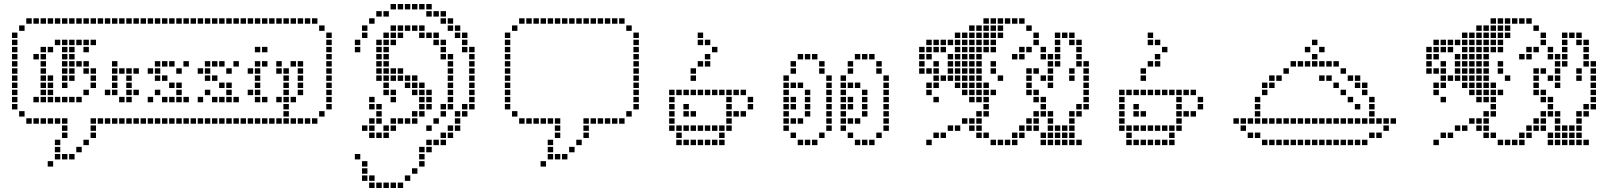

<svg xmlns="http://www.w3.org/2000/svg" viewBox="-20 -730 8076 960"><path d="M218.6 75.7V102.9H245.7V75.7ZM254.3 -31.4V-4.3H281.4V-31.4ZM254.3 4.3V31.4H281.4V4.3ZM254.3 40V67.1H281.4V40ZM290 40V67.1H317.1V40ZM325.7 40V67.1H352.9V40ZM361.4 4.3V31.4H388.6V4.3ZM397.1 -31.4V-4.3H424.3V-31.4ZM432.9 -67.1V-40H460V-67.1ZM432.9 -102.9V-75.7H460V-102.9ZM432.9 -138.6V-111.4H460V-138.6ZM290 -67.1V-40H317.1V-67.1ZM290 -102.9V-75.7H317.1V-102.9ZM290 -138.6V-111.4H317.1V-138.6ZM254.3 -138.6V-111.4H281.4V-138.6ZM218.6 -138.6V-111.4H245.7V-138.6ZM182.9 -138.6V-111.4H210V-138.6ZM147.1 -138.6V-111.4H174.3V-138.6ZM111.4 -138.6V-111.4H138.6V-138.6ZM75.7 -174.3V-147.1H102.9V-174.3ZM40 -210V-182.9H67.1V-210ZM40 -245.7V-218.6H67.1V-245.7ZM40 -281.4V-254.3H67.1V-281.4ZM40 -317.1V-290H67.1V-317.1ZM40 -388.6V-361.4H67.1V-388.6ZM40 -567.1V-540H67.1V-567.1ZM40 -352.9V-325.7H67.1V-352.9ZM75.7 -602.9V-575.7H102.9V-602.9ZM111.4 -638.6V-611.4H138.6V-638.6ZM147.1 -638.6V-611.4H174.3V-638.6ZM182.9 -638.6V-611.4H210V-638.6ZM254.3 -638.6V-611.4H281.4V-638.6ZM290 -638.6V-611.4H317.1V-638.6ZM325.7 -638.6V-611.4H352.9V-638.6ZM361.4 -638.6V-611.4H388.6V-638.6ZM397.1 -638.6V-611.4H424.3V-638.6ZM432.9 -638.6V-611.4H460V-638.6ZM218.6 -638.6V-611.4H245.7V-638.6ZM468.6 -138.6V-111.4H495.7V-138.6ZM504.3 -138.6V-111.4H531.4V-138.6ZM540 -138.6V-111.4H567.1V-138.6ZM611.4 -138.6V-111.4H638.6V-138.6ZM647.1 -138.6V-111.4H674.3V-138.6ZM682.9 -138.6V-111.4H710V-138.6ZM718.6 -138.6V-111.4H745.7V-138.6ZM1432.9 -138.6V-111.4H1460V-138.6ZM1468.6 -138.6V-111.4H1495.7V-138.6ZM575.7 -138.6V-111.4H602.9V-138.6ZM1504.3 -138.6V-111.4H1531.4V-138.6ZM1540 -138.6V-111.4H1567.1V-138.6ZM1575.7 -174.3V-147.1H1602.9V-174.3ZM1611.4 -210V-182.9H1638.6V-210ZM1611.4 -245.7V-218.6H1638.6V-245.7ZM1611.4 -317.1V-290H1638.6V-317.1ZM1611.4 -281.4V-254.3H1638.6V-281.4ZM1611.4 -352.9V-325.7H1638.6V-352.9ZM1611.4 -388.6V-361.4H1638.6V-388.6ZM1611.4 -567.1V-540H1638.6V-567.1ZM1575.7 -602.9V-575.7H1602.9V-602.9ZM1540 -638.6V-611.4H1567.1V-638.6ZM1504.3 -638.6V-611.4H1531.4V-638.6ZM1468.6 -638.6V-611.4H1495.7V-638.6ZM1432.9 -638.6V-611.4H1460V-638.6ZM1397.1 -638.6V-611.4H1424.3V-638.6ZM718.6 -638.6V-611.4H745.7V-638.6ZM682.9 -638.6V-611.4H710V-638.6ZM647.1 -638.6V-611.4H674.3V-638.6ZM611.4 -638.6V-611.4H638.6V-638.6ZM575.7 -638.6V-611.4H602.9V-638.6ZM540 -638.6V-611.4H567.1V-638.6ZM504.3 -638.6V-611.4H531.4V-638.6ZM468.6 -638.6V-611.4H495.7V-638.6ZM1611.4 -531.4V-504.3H1638.6V-531.4ZM1611.4 -495.7V-468.6H1638.6V-495.7ZM1611.4 -460V-432.9H1638.6V-460ZM1611.4 -424.3V-397.1H1638.6V-424.3ZM40 -531.4V-504.3H67.1V-531.4ZM40 -495.7V-468.6H67.1V-495.7ZM40 -460V-432.9H67.1V-460ZM40 -424.3V-397.1H67.1V-424.3ZM754.3 -638.6V-611.4H781.4V-638.6ZM790 -638.6V-611.4H817.1V-638.6ZM825.7 -638.6V-611.4H852.9V-638.6ZM861.4 -638.6V-611.4H888.6V-638.6ZM897.1 -638.6V-611.4H924.3V-638.6ZM932.9 -638.6V-611.4H960V-638.6ZM1254.3 -638.6V-611.4H1281.4V-638.6ZM1290 -638.6V-611.4H1317.1V-638.6ZM1325.7 -638.6V-611.4H1352.9V-638.6ZM1361.4 -638.6V-611.4H1388.6V-638.6ZM754.3 -138.6V-111.4H781.4V-138.6ZM790 -138.6V-111.4H817.1V-138.6ZM825.7 -138.6V-111.4H852.9V-138.6ZM932.9 -138.6V-111.4H960V-138.6ZM1254.3 -138.6V-111.4H1281.4V-138.6ZM1290 -138.6V-111.4H1317.1V-138.6ZM1325.7 -138.6V-111.4H1352.9V-138.6ZM1361.4 -138.6V-111.4H1388.6V-138.6ZM897.1 -138.6V-111.4H924.3V-138.6ZM861.4 -138.6V-111.4H888.6V-138.6ZM147.1 -245.7V-218.6H174.3V-245.7ZM182.9 -245.7V-218.6H210V-245.7ZM218.6 -245.7V-218.6H245.7V-245.7ZM254.3 -245.7V-218.6H281.4V-245.7ZM182.9 -281.4V-254.3H210V-281.4ZM182.9 -317.1V-290H210V-317.1ZM182.9 -352.9V-325.7H210V-352.9ZM182.9 -388.6V-361.4H210V-388.6ZM182.9 -424.3V-397.1H210V-424.3ZM182.9 -460V-432.9H210V-460ZM182.9 -495.7V-468.6H210V-495.7ZM147.1 -460V-432.9H174.3V-460ZM218.6 -495.7V-468.6H245.7V-495.7ZM254.3 -531.4V-504.3H281.4V-531.4ZM290 -531.4V-504.3H317.1V-531.4ZM325.7 -531.4V-504.3H352.9V-531.4ZM361.4 -531.4V-504.3H388.6V-531.4ZM397.1 -531.4V-504.3H424.3V-531.4ZM290 -495.7V-468.6H317.1V-495.7ZM325.7 -495.7V-468.6H352.9V-495.7ZM290 -460V-432.9H317.1V-460ZM290 -424.3V-397.1H317.1V-424.3ZM290 -388.6V-361.4H317.1V-388.6ZM290 -352.9V-325.7H317.1V-352.9ZM290 -317.1V-290H317.1V-317.1ZM325.7 -352.9V-325.7H352.9V-352.9ZM325.7 -388.6V-361.4H352.9V-388.6ZM325.7 -424.3V-397.1H352.9V-424.3ZM325.7 -460V-432.9H352.9V-460ZM397.1 -495.7V-468.6H424.3V-495.7ZM432.9 -531.4V-504.3H460V-531.4ZM397.1 -424.3V-397.1H424.3V-424.3ZM361.4 -424.3V-397.1H388.6V-424.3ZM397.1 -388.6V-361.4H424.3V-388.6ZM432.9 -388.6V-361.4H460V-388.6ZM432.9 -352.9V-325.7H460V-352.9ZM432.9 -317.1V-290H460V-317.1ZM397.1 -281.4V-254.3H424.3V-281.4ZM361.4 -245.7V-218.6H388.6V-245.7ZM325.7 -245.7V-218.6H352.9V-245.7ZM290 -245.7V-218.6H317.1V-245.7ZM218.6 -281.4V-254.3H245.7V-281.4ZM218.6 -317.1V-290H245.7V-317.1ZM218.6 -352.9V-325.7H245.7V-352.9ZM540 -281.4V-254.3H567.1V-281.4ZM540 -317.1V-290H567.1V-317.1ZM540 -352.9V-325.7H567.1V-352.9ZM575.7 -245.7V-218.6H602.9V-245.7ZM611.4 -245.7V-218.6H638.6V-245.7ZM611.4 -388.6V-361.4H638.6V-388.6ZM540 -388.6V-361.4H567.1V-388.6ZM611.4 -352.9V-325.7H638.6V-352.9ZM611.4 -317.1V-290H638.6V-317.1ZM611.4 -281.4V-254.3H638.6V-281.4ZM647.1 -388.6V-361.4H674.3V-388.6ZM575.7 -388.6V-361.4H602.9V-388.6ZM504.3 -281.4V-254.3H531.4V-281.4ZM540 -424.3V-397.1H567.1V-424.3ZM647.1 -281.4V-254.3H674.3V-281.4ZM861.4 -281.4V-254.3H888.6V-281.4ZM825.7 -245.7V-218.6H852.9V-245.7ZM790 -245.7V-218.6H817.1V-245.7ZM754.3 -281.4V-254.3H781.4V-281.4ZM861.4 -245.7V-218.6H888.6V-245.7ZM897.1 -245.7V-218.6H924.3V-245.7ZM754.3 -352.9V-325.7H781.4V-352.9ZM790 -424.3V-397.1H817.1V-424.3ZM825.7 -424.3V-397.1H852.9V-424.3ZM861.4 -388.6V-361.4H888.6V-388.6ZM861.4 -317.1V-290H888.6V-317.1ZM825.7 -317.1V-290H852.9V-317.1ZM897.1 -424.3V-397.1H924.3V-424.3ZM754.3 -424.3V-397.1H781.4V-424.3ZM754.3 -388.6V-361.4H781.4V-388.6ZM718.6 -245.7V-218.6H745.7V-245.7ZM718.6 -388.6V-361.4H745.7V-388.6ZM790 -352.9V-325.7H817.1V-352.9ZM1111.4 -281.4V-254.3H1138.6V-281.4ZM1075.7 -245.7V-218.6H1102.9V-245.7ZM1040 -245.7V-218.6H1067.1V-245.7ZM1004.3 -281.4V-254.3H1031.4V-281.4ZM1111.4 -245.7V-218.6H1138.6V-245.7ZM1147.1 -245.7V-218.6H1174.3V-245.7ZM1004.3 -352.9V-325.7H1031.4V-352.9ZM1040 -424.3V-397.1H1067.1V-424.3ZM1075.7 -424.3V-397.1H1102.9V-424.3ZM1111.4 -388.6V-361.4H1138.6V-388.6ZM1111.4 -317.1V-290H1138.6V-317.1ZM1075.7 -317.1V-290H1102.9V-317.1ZM1147.1 -424.3V-397.1H1174.3V-424.3ZM1004.3 -424.3V-397.1H1031.4V-424.3ZM1004.3 -388.6V-361.4H1031.4V-388.6ZM968.6 -245.7V-218.6H995.7V-245.7ZM968.6 -388.6V-361.4H995.7V-388.6ZM1040 -352.9V-325.7H1067.1V-352.9ZM1254.3 -388.6V-361.4H1281.4V-388.6ZM1254.3 -352.9V-325.7H1281.4V-352.9ZM1254.3 -317.1V-290H1281.4V-317.1ZM1254.3 -281.4V-254.3H1281.4V-281.4ZM1254.3 -245.7V-218.6H1281.4V-245.7ZM1218.6 -281.4V-254.3H1245.7V-281.4ZM1290 -245.7V-218.6H1317.1V-245.7ZM1254.3 -424.3V-397.1H1281.4V-424.3ZM1218.6 -388.6V-361.4H1245.7V-388.6ZM1254.3 -495.7V-468.6H1281.4V-495.7ZM1290 -495.7V-468.6H1317.1V-495.7ZM1290 -424.3V-397.1H1317.1V-424.3ZM1397.1 -352.9V-325.7H1424.3V-352.9ZM1397.1 -317.1V-290H1424.3V-317.1ZM1397.1 -281.4V-254.3H1424.3V-281.4ZM1397.1 -245.7V-218.6H1424.3V-245.7ZM1361.4 -245.7V-218.6H1388.6V-245.7ZM1432.9 -245.7V-218.6H1460V-245.7ZM1397.1 -210V-182.9H1424.3V-210ZM1397.1 -174.3V-147.1H1424.3V-174.3ZM1397.1 -388.6V-361.4H1424.3V-388.6ZM1361.4 -424.3V-397.1H1388.6V-424.3ZM1361.4 -388.6V-361.4H1388.6V-388.6ZM1432.9 -424.3V-397.1H1460V-424.3ZM1468.6 -424.3V-397.1H1495.7V-424.3ZM1468.6 -388.6V-361.4H1495.7V-388.6ZM1468.6 -352.9V-325.7H1495.7V-352.9ZM1468.6 -317.1V-290H1495.7V-317.1ZM1468.6 -281.4V-254.3H1495.7V-281.4ZM1218.6 -138.6V-111.4H1245.7V-138.6ZM1182.9 -138.6V-111.4H1210V-138.6ZM1147.1 -138.6V-111.4H1174.3V-138.6ZM1111.4 -138.6V-111.4H1138.6V-138.6ZM1075.7 -138.6V-111.4H1102.9V-138.6ZM1040 -138.6V-111.4H1067.1V-138.6ZM1004.3 -138.6V-111.4H1031.4V-138.6ZM968.6 -138.6V-111.4H995.7V-138.6ZM968.6 -638.6V-611.4H995.7V-638.6ZM1004.3 -638.6V-611.4H1031.4V-638.6ZM1040 -638.6V-611.4H1067.1V-638.6ZM1111.4 -638.6V-611.4H1138.6V-638.6ZM1147.1 -638.6V-611.4H1174.3V-638.6ZM1182.9 -638.6V-611.4H1210V-638.6ZM1218.6 -638.6V-611.4H1245.7V-638.6ZM1075.7 -638.6V-611.4H1102.9V-638.6ZM1397.1 -138.6V-111.4H1424.3V-138.6Z M1754.3 40V67.1H1781.4V40ZM1790 75.7V102.9H1817.1V75.7ZM1790 111.4V138.6H1817.1V111.4ZM1790 147.1V174.3H1817.1V147.1ZM1825.7 147.1V174.3H1852.9V147.1ZM1825.7 182.9V210H1852.9V182.9ZM1897.1 182.9V210H1924.3V182.9ZM1932.9 182.9V210H1960V182.9ZM1968.6 182.9V210H1995.7V182.9ZM1861.4 182.9V210H1888.6V182.9ZM2004.3 147.1V174.3H2031.4V147.1ZM2040 111.4V138.6H2067.1V111.4ZM2075.7 75.7V102.9H2102.9V75.7ZM2075.7 40V67.1H2102.9V40ZM2075.7 4.3V31.4H2102.9V4.3ZM2111.4 4.3V31.4H2138.6V4.3ZM2111.4 -31.4V-4.3H2138.6V-31.4ZM2147.1 -31.4V-4.3H2174.3V-31.4ZM2182.9 -31.4V-4.3H2210V-31.4ZM2182.9 -67.1V-40H2210V-67.1ZM2218.6 -67.1V-40H2245.7V-67.1ZM2218.6 -102.9V-75.7H2245.7V-102.9ZM2254.3 -102.9V-75.7H2281.4V-102.9ZM2254.3 -138.6V-111.4H2281.4V-138.6ZM2254.3 -174.3V-147.1H2281.4V-174.3ZM2290 -174.3V-147.1H2317.1V-174.3ZM2290 -210V-182.9H2317.1V-210ZM2325.7 -210V-182.9H2352.9V-210ZM2325.7 -245.7V-218.6H2352.9V-245.7ZM2325.7 -281.4V-254.3H2352.9V-281.4ZM2325.7 -317.1V-290H2352.9V-317.1ZM2325.7 -352.9V-325.7H2352.9V-352.9ZM2325.7 -388.6V-361.4H2352.9V-388.6ZM2325.7 -424.3V-397.1H2352.9V-424.3ZM2325.7 -460V-432.9H2352.9V-460ZM2325.7 -495.7V-468.6H2352.9V-495.7ZM2290 -495.7V-468.6H2317.1V-495.7ZM2290 -531.4V-504.3H2317.1V-531.4ZM2290 -567.1V-540H2317.1V-567.1ZM2254.3 -567.1V-540H2281.4V-567.1ZM2254.3 -602.9V-575.7H2281.4V-602.9ZM2218.6 -602.9V-575.7H2245.7V-602.9ZM2218.6 -638.6V-611.4H2245.7V-638.6ZM2182.9 -638.6V-611.4H2210V-638.6ZM2182.9 -674.3V-647.1H2210V-674.3ZM2147.1 -674.3V-647.1H2174.3V-674.3ZM2111.4 -674.3V-647.1H2138.6V-674.3ZM2111.4 -710V-682.9H2138.6V-710ZM2075.7 -710V-682.9H2102.9V-710ZM2040 -710V-682.9H2067.1V-710ZM2004.3 -710V-682.9H2031.4V-710ZM1968.6 -710V-682.9H1995.7V-710ZM1932.9 -710V-682.9H1960V-710ZM1897.1 -674.3V-647.1H1924.3V-674.3ZM1861.4 -674.3V-647.1H1888.6V-674.3ZM1825.7 -638.6V-611.4H1852.9V-638.6ZM1790 -602.9V-575.7H1817.1V-602.9ZM1790 -567.1V-540H1817.1V-567.1ZM1754.3 -531.4V-504.3H1781.4V-531.4ZM1754.3 -495.7V-468.6H1781.4V-495.7ZM1825.7 -245.7V-218.6H1852.9V-245.7ZM1825.7 -210V-182.9H1852.9V-210ZM1861.4 -210V-182.9H1888.6V-210ZM1861.4 -174.3V-147.1H1888.6V-174.3ZM1861.4 -138.6V-111.4H1888.6V-138.6ZM1825.7 -138.6V-111.4H1852.9V-138.6ZM1825.7 -102.9V-75.7H1852.9V-102.9ZM1790 -102.9V-75.7H1817.1V-102.9ZM1825.7 -67.1V-40H1852.9V-67.1ZM1861.4 -67.1V-40H1888.6V-67.1ZM1897.1 -67.1V-40H1924.3V-67.1ZM1897.1 -102.9V-75.7H1924.3V-102.9ZM1932.9 -102.9V-75.7H1960V-102.9ZM1932.9 -138.6V-111.4H1960V-138.6ZM1968.6 -138.6V-111.4H1995.7V-138.6ZM2004.3 -138.6V-111.4H2031.4V-138.6ZM2040 -138.6V-111.4H2067.1V-138.6ZM2040 -174.3V-147.1H2067.1V-174.3ZM2075.7 -174.3V-147.1H2102.9V-174.3ZM2075.7 -210V-182.9H2102.9V-210ZM2111.4 -210V-182.9H2138.6V-210ZM2111.4 -245.7V-218.6H2138.6V-245.7ZM2111.4 -281.4V-254.3H2138.6V-281.4ZM2075.7 -245.7V-218.6H2102.9V-245.7ZM2075.7 -281.4V-254.3H2102.9V-281.4ZM2075.7 -317.1V-290H2102.9V-317.1ZM2040 -352.9V-325.7H2067.1V-352.9ZM2040 -317.1V-290H2067.1V-317.1ZM2040 -281.4V-254.3H2067.1V-281.4ZM2004.3 -317.1V-290H2031.4V-317.1ZM2004.3 -352.9V-325.7H2031.4V-352.9ZM1968.6 -352.9V-325.7H1995.7V-352.9ZM1968.6 -388.6V-361.4H1995.7V-388.6ZM1932.9 -352.9V-325.7H1960V-352.9ZM1932.9 -388.6V-361.4H1960V-388.6ZM1897.1 -388.6V-361.4H1924.3V-388.6ZM1897.1 -352.9V-325.7H1924.3V-352.9ZM1897.1 -317.1V-290H1924.3V-317.1ZM1897.1 -281.4V-254.3H1924.3V-281.4ZM1932.9 -281.4V-254.3H1960V-281.4ZM1932.9 -245.7V-218.6H1960V-245.7ZM1861.4 -352.9V-325.7H1888.6V-352.9ZM1861.4 -388.6V-361.4H1888.6V-388.6ZM1861.4 -424.3V-397.1H1888.6V-424.3ZM1861.4 -460V-432.9H1888.6V-460ZM1861.4 -495.7V-468.6H1888.6V-495.7ZM1861.4 -531.4V-504.3H1888.6V-531.4ZM1897.1 -531.4V-504.3H1924.3V-531.4ZM1932.9 -531.4V-504.3H1960V-531.4ZM1897.1 -495.7V-468.6H1924.3V-495.7ZM1897.1 -460V-432.9H1924.3V-460ZM1897.1 -424.3V-397.1H1924.3V-424.3ZM1897.1 -567.1V-540H1924.3V-567.1ZM1932.9 -567.1V-540H1960V-567.1ZM1968.6 -567.1V-540H1995.7V-567.1ZM1932.9 -602.9V-575.7H1960V-602.9ZM1968.6 -602.9V-575.7H1995.7V-602.9ZM2004.3 -602.9V-575.7H2031.4V-602.9ZM2040 -602.9V-575.7H2067.1V-602.9ZM2075.7 -602.9V-575.7H2102.9V-602.9ZM2075.7 -567.1V-540H2102.9V-567.1ZM2111.4 -567.1V-540H2138.6V-567.1ZM2147.1 -567.1V-540H2174.3V-567.1ZM2147.1 -531.4V-504.3H2174.3V-531.4ZM2182.9 -531.4V-504.3H2210V-531.4ZM2182.9 -495.7V-468.6H2210V-495.7ZM2182.9 -460V-432.9H2210V-460ZM2218.6 -460V-432.9H2245.7V-460ZM2218.6 -424.3V-397.1H2245.7V-424.3ZM2218.6 -388.6V-361.4H2245.7V-388.6ZM2218.6 -352.9V-325.7H2245.7V-352.9ZM2218.6 -317.1V-290H2245.7V-317.1ZM2218.6 -281.4V-254.3H2245.7V-281.4ZM2218.6 -245.7V-218.6H2245.7V-245.7ZM2218.6 -210V-182.9H2245.7V-210ZM2182.9 -174.3V-147.1H2210V-174.3ZM2182.9 -210V-182.9H2210V-210ZM2147.1 -138.6V-111.4H2174.3V-138.6ZM2111.4 -102.9V-75.7H2138.6V-102.9Z M2682.9 75.7V102.9H2710V75.7ZM2718.6 -31.4V-4.3H2745.7V-31.4ZM2718.6 4.3V31.4H2745.7V4.3ZM2718.6 40V67.1H2745.7V40ZM2754.3 40V67.1H2781.4V40ZM2790 40V67.1H2817.1V40ZM2825.7 4.3V31.4H2852.9V4.3ZM2861.4 -31.4V-4.3H2888.6V-31.4ZM2897.1 -67.1V-40H2924.3V-67.1ZM2897.1 -102.9V-75.7H2924.3V-102.9ZM2897.1 -138.6V-111.4H2924.3V-138.6ZM2754.3 -67.1V-40H2781.4V-67.1ZM2754.3 -102.9V-75.7H2781.4V-102.9ZM2754.3 -138.6V-111.4H2781.4V-138.6ZM2718.6 -138.6V-111.4H2745.7V-138.6ZM2682.9 -138.6V-111.4H2710V-138.6ZM2647.1 -138.6V-111.4H2674.3V-138.6ZM2611.4 -138.6V-111.4H2638.6V-138.6ZM2575.7 -138.6V-111.4H2602.9V-138.6ZM2540 -174.3V-147.1H2567.1V-174.3ZM2504.3 -210V-182.9H2531.4V-210ZM2504.3 -245.7V-218.6H2531.4V-245.7ZM2504.3 -281.4V-254.3H2531.4V-281.4ZM2504.3 -317.1V-290H2531.4V-317.1ZM2504.3 -388.6V-361.4H2531.4V-388.6ZM2504.3 -567.1V-540H2531.4V-567.1ZM2504.3 -352.9V-325.7H2531.4V-352.9ZM2540 -602.9V-575.7H2567.1V-602.9ZM2575.7 -638.6V-611.4H2602.9V-638.6ZM2611.4 -638.6V-611.4H2638.6V-638.6ZM2647.1 -638.6V-611.4H2674.3V-638.6ZM2718.6 -638.6V-611.4H2745.7V-638.6ZM2754.3 -638.6V-611.4H2781.4V-638.6ZM2790 -638.6V-611.4H2817.1V-638.6ZM2825.7 -638.6V-611.4H2852.9V-638.6ZM2861.4 -638.6V-611.4H2888.6V-638.6ZM2897.1 -638.6V-611.4H2924.3V-638.6ZM2682.9 -638.6V-611.4H2710V-638.6ZM2932.9 -138.6V-111.4H2960V-138.6ZM2968.6 -138.6V-111.4H2995.7V-138.6ZM3004.3 -138.6V-111.4H3031.4V-138.6ZM3075.7 -138.6V-111.4H3102.9V-138.6ZM3040 -138.6V-111.4H3067.1V-138.6ZM3111.4 -174.3V-147.1H3138.6V-174.3ZM3147.1 -210V-182.9H3174.3V-210ZM3147.1 -245.7V-218.6H3174.3V-245.7ZM3147.1 -317.1V-290H3174.3V-317.1ZM3147.1 -281.4V-254.3H3174.3V-281.4ZM3147.1 -352.9V-325.7H3174.3V-352.9ZM3147.1 -388.6V-361.4H3174.3V-388.6ZM3147.1 -567.1V-540H3174.3V-567.1ZM3111.4 -602.9V-575.7H3138.6V-602.9ZM3075.7 -638.6V-611.4H3102.9V-638.6ZM3040 -638.6V-611.4H3067.1V-638.6ZM3004.3 -638.6V-611.4H3031.4V-638.6ZM2968.6 -638.6V-611.4H2995.7V-638.6ZM2932.9 -638.6V-611.4H2960V-638.6ZM3147.1 -531.4V-504.3H3174.3V-531.4ZM3147.1 -495.7V-468.6H3174.3V-495.7ZM3147.1 -460V-432.9H3174.3V-460ZM3147.1 -424.3V-397.1H3174.3V-424.3ZM2504.3 -531.4V-504.3H2531.4V-531.4ZM2504.3 -495.7V-468.6H2531.4V-495.7ZM2504.3 -460V-432.9H2531.4V-460ZM2504.3 -424.3V-397.1H2531.4V-424.3Z M3361.4 -67.1V-40H3388.6V-67.1ZM3325.7 -102.9V-75.7H3352.9V-102.9ZM3361.4 -102.9V-75.7H3388.6V-102.9ZM3397.1 -102.9V-75.7H3424.3V-102.9ZM3468.6 -102.9V-75.7H3495.7V-102.9ZM3504.3 -102.9V-75.7H3531.4V-102.9ZM3540 -102.9V-75.7H3567.1V-102.9ZM3575.7 -102.9V-75.7H3602.9V-102.9ZM3611.4 -102.9V-75.7H3638.6V-102.9ZM3432.9 -102.9V-75.7H3460V-102.9ZM3325.7 -138.6V-111.4H3352.9V-138.6ZM3325.7 -174.3V-147.1H3352.9V-174.3ZM3325.7 -210V-182.9H3352.9V-210ZM3325.7 -245.7V-218.6H3352.9V-245.7ZM3325.7 -281.4V-254.3H3352.9V-281.4ZM3361.4 -281.4V-254.3H3388.6V-281.4ZM3397.1 -281.4V-254.3H3424.3V-281.4ZM3432.9 -281.4V-254.3H3460V-281.4ZM3468.6 -281.4V-254.3H3495.7V-281.4ZM3504.3 -281.4V-254.3H3531.4V-281.4ZM3540 -281.4V-254.3H3567.1V-281.4ZM3575.7 -281.4V-254.3H3602.9V-281.4ZM3611.4 -281.4V-254.3H3638.6V-281.4ZM3647.1 -281.4V-254.3H3674.3V-281.4ZM3682.9 -281.4V-254.3H3710V-281.4ZM3718.6 -245.7V-218.6H3745.7V-245.7ZM3718.6 -210V-182.9H3745.7V-210ZM3682.9 -174.3V-147.1H3710V-174.3ZM3647.1 -174.3V-147.1H3674.3V-174.3ZM3611.4 -174.3V-147.1H3638.6V-174.3ZM3611.4 -138.6V-111.4H3638.6V-138.6ZM3611.4 -210V-182.9H3638.6V-210ZM3611.4 -245.7V-218.6H3638.6V-245.7ZM3397.1 -210V-182.9H3424.3V-210ZM3397.1 -174.3V-147.1H3424.3V-174.3ZM3432.9 -174.3V-147.1H3460V-174.3ZM3397.1 -31.4V-4.3H3424.3V-31.4ZM3432.9 -31.4V-4.3H3460V-31.4ZM3468.6 -31.4V-4.3H3495.7V-31.4ZM3504.3 -31.4V-4.3H3531.4V-31.4ZM3540 -31.4V-4.3H3567.1V-31.4ZM3575.7 -67.1V-40H3602.9V-67.1ZM3575.7 -31.4V-4.3H3602.9V-31.4ZM3361.4 -31.4V-4.3H3388.6V-31.4ZM3432.9 -388.6V-361.4H3460V-388.6ZM3468.6 -424.3V-397.1H3495.7V-424.3ZM3504.3 -460V-432.9H3531.4V-460ZM3540 -495.7V-468.6H3567.1V-495.7ZM3504.3 -531.4V-504.3H3531.4V-531.4ZM3468.6 -567.1V-540H3495.7V-567.1ZM3432.9 -352.9V-325.7H3460V-352.9ZM3504.3 -424.3V-397.1H3531.4V-424.3ZM3468.6 -531.4V-504.3H3495.7V-531.4Z M4004.3 -31.4V-4.3H4031.4V-31.4ZM4040 -31.4V-4.3H4067.1V-31.4ZM3897.1 -138.6V-111.4H3924.3V-138.6ZM3897.1 -174.3V-147.1H3924.3V-174.3ZM3897.1 -210V-182.9H3924.3V-210ZM3897.1 -245.7V-218.6H3924.3V-245.7ZM3897.1 -281.4V-254.3H3924.3V-281.4ZM3897.1 -317.1V-290H3924.3V-317.1ZM3968.6 -31.4V-4.3H3995.7V-31.4ZM3932.9 -67.1V-40H3960V-67.1ZM3897.1 -102.9V-75.7H3924.3V-102.9ZM4075.7 -67.1V-40H4102.9V-67.1ZM4111.4 -102.9V-75.7H4138.6V-102.9ZM3897.1 -352.9V-325.7H3924.3V-352.9ZM3932.9 -388.6V-361.4H3960V-388.6ZM3932.9 -424.3V-397.1H3960V-424.3ZM3968.6 -460V-432.9H3995.7V-460ZM4004.3 -460V-432.9H4031.4V-460ZM4040 -460V-432.9H4067.1V-460ZM4075.7 -424.3V-397.1H4102.9V-424.3ZM3932.9 -317.1V-290H3960V-317.1ZM3968.6 -317.1V-290H3995.7V-317.1ZM4004.3 -281.4V-254.3H4031.4V-281.4ZM4004.3 -174.3V-147.1H4031.4V-174.3ZM3968.6 -138.6V-111.4H3995.7V-138.6ZM3932.9 -138.6V-111.4H3960V-138.6ZM3932.9 -245.7V-218.6H3960V-245.7ZM3932.9 -210V-182.9H3960V-210ZM4290 -31.4V-4.3H4317.1V-31.4ZM4325.7 -31.4V-4.3H4352.9V-31.4ZM4182.9 -138.6V-111.4H4210V-138.6ZM4182.9 -174.3V-147.1H4210V-174.3ZM4182.9 -210V-182.9H4210V-210ZM4182.9 -245.7V-218.6H4210V-245.7ZM4182.9 -281.4V-254.3H4210V-281.4ZM4182.9 -317.1V-290H4210V-317.1ZM4254.3 -31.4V-4.3H4281.4V-31.4ZM4218.6 -67.1V-40H4245.7V-67.1ZM4182.9 -102.9V-75.7H4210V-102.9ZM4361.4 -67.1V-40H4388.6V-67.1ZM4182.9 -352.9V-325.7H4210V-352.9ZM4218.6 -388.6V-361.4H4245.7V-388.6ZM4218.6 -424.3V-397.1H4245.7V-424.3ZM4254.3 -460V-432.9H4281.4V-460ZM4290 -460V-432.9H4317.1V-460ZM4325.7 -460V-432.9H4352.9V-460ZM4361.4 -424.3V-397.1H4388.6V-424.3ZM4218.6 -317.1V-290H4245.7V-317.1ZM4254.3 -317.1V-290H4281.4V-317.1ZM4290 -281.4V-254.3H4317.1V-281.4ZM4290 -174.3V-147.1H4317.1V-174.3ZM4254.3 -138.6V-111.4H4281.4V-138.6ZM4218.6 -138.6V-111.4H4245.7V-138.6ZM4218.6 -245.7V-218.6H4245.7V-245.7ZM4218.6 -210V-182.9H4245.7V-210ZM4004.3 -245.7V-218.6H4031.4V-245.7ZM4004.3 -210V-182.9H4031.4V-210ZM4290 -245.7V-218.6H4317.1V-245.7ZM4290 -210V-182.9H4317.1V-210ZM4075.7 -388.6V-361.4H4102.9V-388.6ZM4111.4 -352.9V-325.7H4138.6V-352.9ZM4111.4 -317.1V-290H4138.6V-317.1ZM4111.4 -281.4V-254.3H4138.6V-281.4ZM4111.4 -245.7V-218.6H4138.6V-245.7ZM4111.4 -210V-182.9H4138.6V-210ZM4111.4 -174.3V-147.1H4138.6V-174.3ZM4111.4 -138.6V-111.4H4138.6V-138.6ZM4361.4 -388.6V-361.4H4388.6V-388.6ZM4397.1 -352.9V-325.7H4424.3V-352.9ZM4397.1 -317.1V-290H4424.3V-317.1ZM4397.1 -281.4V-254.3H4424.3V-281.4ZM4397.1 -210V-182.9H4424.3V-210ZM4397.1 -174.3V-147.1H4424.3V-174.3ZM4397.1 -138.6V-111.4H4424.3V-138.6ZM4397.1 -245.7V-218.6H4424.3V-245.7ZM4397.1 -102.9V-75.7H4424.3V-102.9Z M4611.4 -31.4V-4.3H4638.6V-31.4ZM4647.1 -67.1V-40H4674.3V-67.1ZM4682.9 -67.1V-40H4710V-67.1ZM4718.6 -102.9V-75.7H4745.7V-102.9ZM4754.3 -102.9V-75.7H4781.4V-102.9ZM4790 -138.6V-111.4H4817.1V-138.6ZM4825.7 -138.6V-111.4H4852.9V-138.6ZM4861.4 -138.6V-111.4H4888.6V-138.6ZM4825.7 -102.9V-75.7H4852.9V-102.9ZM4861.4 -102.9V-75.7H4888.6V-102.9ZM4861.4 -67.1V-40H4888.6V-67.1ZM4897.1 -67.1V-40H4924.3V-67.1ZM4932.9 -31.4V-4.3H4960V-31.4ZM4968.6 -31.4V-4.3H4995.7V-31.4ZM5004.3 -31.4V-4.3H5031.4V-31.4ZM5040 -31.4V-4.3H5067.1V-31.4ZM5040 -67.1V-40H5067.1V-67.1ZM5075.7 -67.1V-40H5102.9V-67.1ZM5075.7 -102.9V-75.7H5102.9V-102.9ZM5111.4 -102.9V-75.7H5138.6V-102.9ZM5147.1 -102.9V-75.7H5174.3V-102.9ZM5111.4 -138.6V-111.4H5138.6V-138.6ZM5254.3 -424.3V-397.1H5281.4V-424.3ZM5147.1 -531.4V-504.3H5174.3V-531.4ZM5147.1 -567.1V-540H5174.3V-567.1ZM5111.4 -602.9V-575.7H5138.6V-602.9ZM5075.7 -638.6V-611.4H5102.9V-638.6ZM5040 -638.6V-611.4H5067.1V-638.6ZM5004.3 -638.6V-611.4H5031.4V-638.6ZM4968.6 -638.6V-611.4H4995.7V-638.6ZM4932.9 -638.6V-611.4H4960V-638.6ZM4897.1 -638.6V-611.4H4924.3V-638.6ZM5111.4 -495.7V-468.6H5138.6V-495.7ZM5075.7 -495.7V-468.6H5102.9V-495.7ZM5075.7 -460V-432.9H5102.9V-460ZM5040 -460V-432.9H5067.1V-460ZM4932.9 -388.6V-361.4H4960V-388.6ZM4968.6 -352.9V-325.7H4995.7V-352.9ZM4932.9 -281.4V-254.3H4960V-281.4ZM4897.1 -281.4V-254.3H4924.3V-281.4ZM4861.4 -281.4V-254.3H4888.6V-281.4ZM4825.7 -281.4V-254.3H4852.9V-281.4ZM4790 -281.4V-254.3H4817.1V-281.4ZM4825.7 -245.7V-218.6H4852.9V-245.7ZM4861.4 -245.7V-218.6H4888.6V-245.7ZM4897.1 -245.7V-218.6H4924.3V-245.7ZM4897.1 -210V-182.9H4924.3V-210ZM4897.1 -174.3V-147.1H4924.3V-174.3ZM4861.4 -174.3V-147.1H4888.6V-174.3ZM4647.1 -245.7V-218.6H4674.3V-245.7ZM4611.4 -317.1V-290H4638.6V-317.1ZM4611.4 -281.4V-254.3H4638.6V-281.4ZM4647.1 -317.1V-290H4674.3V-317.1ZM4647.1 -352.9V-325.7H4674.3V-352.9ZM4647.1 -388.6V-361.4H4674.3V-388.6ZM4647.1 -424.3V-397.1H4674.3V-424.3ZM4611.4 -388.6V-361.4H4638.6V-388.6ZM4575.7 -388.6V-361.4H4602.9V-388.6ZM4575.7 -424.3V-397.1H4602.9V-424.3ZM4575.7 -460V-432.9H4602.9V-460ZM4575.7 -495.7V-468.6H4602.9V-495.7ZM4611.4 -495.7V-468.6H4638.6V-495.7ZM4611.4 -460V-432.9H4638.6V-460ZM4611.4 -531.4V-504.3H4638.6V-531.4ZM4647.1 -531.4V-504.3H4674.3V-531.4ZM4682.9 -531.4V-504.3H4710V-531.4ZM4718.6 -531.4V-504.3H4745.7V-531.4ZM4647.1 -495.7V-468.6H4674.3V-495.7ZM4682.9 -495.7V-468.6H4710V-495.7ZM4718.6 -460V-432.9H4745.7V-460ZM4718.6 -424.3V-397.1H4745.7V-424.3ZM4718.6 -388.6V-361.4H4745.7V-388.6ZM4718.6 -352.9V-325.7H4745.7V-352.9ZM4682.9 -352.9V-325.7H4710V-352.9ZM4754.3 -352.9V-325.7H4781.4V-352.9ZM4790 -352.9V-325.7H4817.1V-352.9ZM4825.7 -352.9V-325.7H4852.9V-352.9ZM4861.4 -352.9V-325.7H4888.6V-352.9ZM4754.3 -317.1V-290H4781.4V-317.1ZM4790 -317.1V-290H4817.1V-317.1ZM4825.7 -317.1V-290H4852.9V-317.1ZM4861.4 -317.1V-290H4888.6V-317.1ZM4897.1 -317.1V-290H4924.3V-317.1ZM4861.4 -388.6V-361.4H4888.6V-388.6ZM4825.7 -388.6V-361.4H4852.9V-388.6ZM4790 -388.6V-361.4H4817.1V-388.6ZM4754.3 -388.6V-361.4H4781.4V-388.6ZM4754.3 -424.3V-397.1H4781.4V-424.3ZM4790 -424.3V-397.1H4817.1V-424.3ZM4825.7 -424.3V-397.1H4852.9V-424.3ZM4861.4 -424.3V-397.1H4888.6V-424.3ZM4861.4 -460V-432.9H4888.6V-460ZM4861.4 -495.7V-468.6H4888.6V-495.7ZM4861.4 -531.4V-504.3H4888.6V-531.4ZM4861.4 -567.1V-540H4888.6V-567.1ZM4825.7 -567.1V-540H4852.9V-567.1ZM4825.7 -602.9V-575.7H4852.9V-602.9ZM4825.7 -531.4V-504.3H4852.9V-531.4ZM4825.7 -495.7V-468.6H4852.9V-495.7ZM4825.7 -460V-432.9H4852.9V-460ZM4790 -460V-432.9H4817.1V-460ZM4754.3 -460V-432.9H4781.4V-460ZM4754.3 -495.7V-468.6H4781.4V-495.7ZM4754.3 -531.4V-504.3H4781.4V-531.4ZM4754.3 -567.1V-540H4781.4V-567.1ZM4790 -567.1V-540H4817.1V-567.1ZM4790 -531.4V-504.3H4817.1V-531.4ZM4790 -495.7V-468.6H4817.1V-495.7ZM4861.4 -602.9V-575.7H4888.6V-602.9ZM4897.1 -602.9V-575.7H4924.3V-602.9ZM4932.9 -602.9V-575.7H4960V-602.9ZM4968.6 -602.9V-575.7H4995.7V-602.9ZM4968.6 -567.1V-540H4995.7V-567.1ZM4932.9 -567.1V-540H4960V-567.1ZM4897.1 -567.1V-540H4924.3V-567.1ZM4897.1 -531.4V-504.3H4924.3V-531.4ZM4897.1 -495.7V-468.6H4924.3V-495.7ZM4932.9 -495.7V-468.6H4960V-495.7ZM4932.9 -531.4V-504.3H4960V-531.4ZM5361.4 -31.4V-4.3H5388.6V-31.4ZM5325.7 -31.4V-4.3H5352.9V-31.4ZM5290 -31.4V-4.3H5317.1V-31.4ZM5254.3 -31.4V-4.3H5281.4V-31.4ZM5218.6 -31.4V-4.3H5245.7V-31.4ZM5182.9 -31.4V-4.3H5210V-31.4ZM5218.6 -67.1V-40H5245.7V-67.1ZM5254.3 -67.1V-40H5281.4V-67.1ZM5290 -67.1V-40H5317.1V-67.1ZM5325.7 -67.1V-40H5352.9V-67.1ZM5290 -102.9V-75.7H5317.1V-102.9ZM5254.3 -102.9V-75.7H5281.4V-102.9ZM5218.6 -102.9V-75.7H5245.7V-102.9ZM5218.6 -138.6V-111.4H5245.7V-138.6ZM5325.7 -102.9V-75.7H5352.9V-102.9ZM5325.7 -138.6V-111.4H5352.9V-138.6ZM5325.7 -174.3V-147.1H5352.9V-174.3ZM5361.4 -174.3V-147.1H5388.6V-174.3ZM5361.4 -210V-182.9H5388.6V-210ZM5397.1 -245.7V-218.6H5424.3V-245.7ZM5397.1 -281.4V-254.3H5424.3V-281.4ZM5397.1 -317.1V-290H5424.3V-317.1ZM5397.1 -352.9V-325.7H5424.3V-352.9ZM5397.1 -388.6V-361.4H5424.3V-388.6ZM5397.1 -424.3V-397.1H5424.3V-424.3ZM5361.4 -424.3V-397.1H5388.6V-424.3ZM5361.4 -460V-432.9H5388.6V-460ZM5361.4 -495.7V-468.6H5388.6V-495.7ZM5361.4 -531.4V-504.3H5388.6V-531.4ZM5325.7 -531.4V-504.3H5352.9V-531.4ZM5290 -567.1V-540H5317.1V-567.1ZM5254.3 -567.1V-540H5281.4V-567.1ZM5254.3 -531.4V-504.3H5281.4V-531.4ZM5254.3 -495.7V-468.6H5281.4V-495.7ZM5218.6 -424.3V-397.1H5245.7V-424.3ZM5218.6 -388.6V-361.4H5245.7V-388.6ZM5218.6 -352.9V-325.7H5245.7V-352.9ZM5218.6 -317.1V-290H5245.7V-317.1ZM5147.1 -281.4V-254.3H5174.3V-281.4ZM5147.1 -245.7V-218.6H5174.3V-245.7ZM5182.9 -245.7V-218.6H5210V-245.7ZM5218.6 -460V-432.9H5245.7V-460ZM5182.9 -67.1V-40H5210V-67.1ZM5254.3 -460V-432.9H5281.4V-460ZM5325.7 -567.1V-540H5352.9V-567.1ZM5397.1 -210V-182.9H5424.3V-210ZM5182.9 -460V-432.9H5210V-460ZM5182.9 -495.7V-468.6H5210V-495.7ZM5111.4 -317.1V-290H5138.6V-317.1ZM5111.4 -388.6V-361.4H5138.6V-388.6ZM5111.4 -352.9V-325.7H5138.6V-352.9ZM5147.1 -388.6V-361.4H5174.3V-388.6ZM5182.9 -352.9V-325.7H5210V-352.9ZM5111.4 -281.4V-254.3H5138.6V-281.4ZM5325.7 -388.6V-361.4H5352.9V-388.6ZM5325.7 -352.9V-325.7H5352.9V-352.9ZM5182.9 -210V-182.9H5210V-210ZM5182.9 -174.3V-147.1H5210V-174.3ZM5218.6 -174.3V-147.1H5245.7V-174.3ZM5147.1 -174.3V-147.1H5174.3V-174.3ZM5147.1 -138.6V-111.4H5174.3V-138.6ZM4932.9 -424.3V-397.1H4960V-424.3Z M5611.4 -67.1V-40H5638.6V-67.1ZM5575.7 -102.9V-75.7H5602.9V-102.9ZM5611.4 -102.9V-75.7H5638.6V-102.9ZM5647.1 -102.9V-75.7H5674.3V-102.9ZM5718.6 -102.9V-75.7H5745.7V-102.9ZM5754.3 -102.9V-75.7H5781.4V-102.9ZM5790 -102.9V-75.7H5817.1V-102.9ZM5825.7 -102.9V-75.7H5852.9V-102.9ZM5861.4 -102.9V-75.7H5888.6V-102.9ZM5682.9 -102.9V-75.7H5710V-102.9ZM5575.7 -138.6V-111.4H5602.9V-138.6ZM5575.7 -174.3V-147.1H5602.9V-174.3ZM5575.7 -210V-182.9H5602.9V-210ZM5575.7 -245.7V-218.6H5602.9V-245.7ZM5575.7 -281.4V-254.3H5602.9V-281.4ZM5611.4 -281.4V-254.3H5638.6V-281.4ZM5647.1 -281.4V-254.3H5674.3V-281.4ZM5682.9 -281.4V-254.3H5710V-281.4ZM5718.6 -281.4V-254.3H5745.7V-281.4ZM5754.3 -281.4V-254.3H5781.4V-281.4ZM5790 -281.4V-254.3H5817.1V-281.4ZM5825.7 -281.4V-254.3H5852.9V-281.4ZM5861.4 -281.4V-254.3H5888.6V-281.4ZM5897.1 -281.4V-254.3H5924.3V-281.4ZM5932.9 -281.4V-254.3H5960V-281.4ZM5968.6 -245.7V-218.6H5995.7V-245.7ZM5968.6 -210V-182.9H5995.7V-210ZM5932.9 -174.3V-147.1H5960V-174.3ZM5897.1 -174.3V-147.1H5924.3V-174.3ZM5861.4 -174.3V-147.1H5888.6V-174.3ZM5861.4 -138.6V-111.4H5888.6V-138.6ZM5861.4 -210V-182.9H5888.6V-210ZM5861.4 -245.7V-218.6H5888.6V-245.7ZM5647.1 -210V-182.9H5674.3V-210ZM5647.1 -174.3V-147.1H5674.3V-174.3ZM5682.9 -174.3V-147.1H5710V-174.3ZM5647.1 -31.4V-4.3H5674.3V-31.4ZM5682.9 -31.4V-4.3H5710V-31.4ZM5718.6 -31.4V-4.3H5745.7V-31.4ZM5754.3 -31.4V-4.3H5781.4V-31.4ZM5790 -31.4V-4.3H5817.1V-31.4ZM5825.7 -67.1V-40H5852.9V-67.1ZM5825.7 -31.4V-4.3H5852.9V-31.4ZM5611.4 -31.4V-4.3H5638.6V-31.4ZM5682.9 -388.6V-361.4H5710V-388.6ZM5718.6 -424.3V-397.1H5745.7V-424.3ZM5754.3 -460V-432.9H5781.4V-460ZM5790 -495.7V-468.6H5817.1V-495.7ZM5754.3 -531.4V-504.3H5781.4V-531.4ZM5718.6 -567.1V-540H5745.7V-567.1ZM5682.9 -352.9V-325.7H5710V-352.9ZM5754.3 -424.3V-397.1H5781.4V-424.3ZM5718.6 -531.4V-504.3H5745.7V-531.4Z M6290 -31.4V-4.3H6317.1V-31.4ZM6325.7 -31.4V-4.3H6352.9V-31.4ZM6361.4 -31.4V-4.3H6388.6V-31.4ZM6397.1 -31.4V-4.3H6424.3V-31.4ZM6468.6 -31.4V-4.3H6495.7V-31.4ZM6611.4 -31.4V-4.3H6638.6V-31.4ZM6682.9 -31.4V-4.3H6710V-31.4ZM6718.6 -31.4V-4.3H6745.7V-31.4ZM6790 -31.4V-4.3H6817.1V-31.4ZM6754.3 -31.4V-4.3H6781.4V-31.4ZM6647.1 -31.4V-4.3H6674.3V-31.4ZM6432.9 -31.4V-4.3H6460V-31.4ZM6575.7 -31.4V-4.3H6602.9V-31.4ZM6861.4 -67.1V-40H6888.6V-67.1ZM6825.7 -67.1V-40H6852.9V-67.1ZM6254.3 -67.1V-40H6281.4V-67.1ZM6218.6 -67.1V-40H6245.7V-67.1ZM6182.9 -102.9V-75.7H6210V-102.9ZM6897.1 -102.9V-75.7H6924.3V-102.9ZM6932.9 -138.6V-111.4H6960V-138.6ZM6897.1 -138.6V-111.4H6924.3V-138.6ZM6861.4 -138.6V-111.4H6888.6V-138.6ZM6754.3 -138.6V-111.4H6781.4V-138.6ZM6718.6 -138.6V-111.4H6745.7V-138.6ZM6682.9 -138.6V-111.4H6710V-138.6ZM6647.1 -138.6V-111.4H6674.3V-138.6ZM6611.4 -138.6V-111.4H6638.6V-138.6ZM6575.7 -138.6V-111.4H6602.9V-138.6ZM6468.6 -138.6V-111.4H6495.7V-138.6ZM6432.9 -138.6V-111.4H6460V-138.6ZM6397.1 -138.6V-111.4H6424.3V-138.6ZM6361.4 -138.6V-111.4H6388.6V-138.6ZM6325.7 -138.6V-111.4H6352.9V-138.6ZM6290 -138.6V-111.4H6317.1V-138.6ZM6254.3 -138.6V-111.4H6281.4V-138.6ZM6218.6 -138.6V-111.4H6245.7V-138.6ZM6182.9 -138.6V-111.4H6210V-138.6ZM6147.1 -138.6V-111.4H6174.3V-138.6ZM6790 -138.6V-111.4H6817.1V-138.6ZM6825.7 -138.6V-111.4H6852.9V-138.6ZM6254.3 -174.3V-147.1H6281.4V-174.3ZM6254.3 -210V-182.9H6281.4V-210ZM6254.3 -245.7V-218.6H6281.4V-245.7ZM6290 -281.4V-254.3H6317.1V-281.4ZM6290 -317.1V-290H6317.1V-317.1ZM6325.7 -317.1V-290H6352.9V-317.1ZM6325.7 -352.9V-325.7H6352.9V-352.9ZM6361.4 -352.9V-325.7H6388.6V-352.9ZM6397.1 -388.6V-361.4H6424.3V-388.6ZM6432.9 -424.3V-397.1H6460V-424.3ZM6468.6 -424.3V-397.1H6495.7V-424.3ZM6575.7 -424.3V-397.1H6602.9V-424.3ZM6611.4 -424.3V-397.1H6638.6V-424.3ZM6647.1 -424.3V-397.1H6674.3V-424.3ZM6682.9 -388.6V-361.4H6710V-388.6ZM6718.6 -352.9V-325.7H6745.7V-352.9ZM6754.3 -352.9V-325.7H6781.4V-352.9ZM6754.3 -317.1V-290H6781.4V-317.1ZM6790 -317.1V-290H6817.1V-317.1ZM6790 -281.4V-254.3H6817.1V-281.4ZM6825.7 -245.7V-218.6H6852.9V-245.7ZM6825.7 -210V-182.9H6852.9V-210ZM6825.7 -174.3V-147.1H6852.9V-174.3ZM6504.3 -424.3V-397.1H6531.4V-424.3ZM6540 -424.3V-397.1H6567.1V-424.3ZM6504.3 -138.6V-111.4H6531.4V-138.6ZM6540 -138.6V-111.4H6567.1V-138.6ZM6504.3 -31.4V-4.3H6531.4V-31.4ZM6540 -31.4V-4.3H6567.1V-31.4ZM6540 -460V-432.9H6567.1V-460ZM6504.3 -495.7V-468.6H6531.4V-495.7ZM6540 -531.4V-504.3H6567.1V-531.4ZM6575.7 -495.7V-468.6H6602.9V-495.7ZM6575.7 -352.9V-325.7H6602.9V-352.9ZM6611.4 -352.9V-325.7H6638.6V-352.9ZM6647.1 -317.1V-290H6674.3V-317.1ZM6682.9 -281.4V-254.3H6710V-281.4ZM6718.6 -245.7V-218.6H6745.7V-245.7ZM6754.3 -210V-182.9H6781.4V-210Z M7147.1 -31.4V-4.3H7174.3V-31.4ZM7182.9 -67.1V-40H7210V-67.1ZM7218.6 -67.1V-40H7245.7V-67.1ZM7254.3 -102.9V-75.7H7281.4V-102.9ZM7290 -102.9V-75.7H7317.1V-102.9ZM7325.7 -138.6V-111.4H7352.9V-138.6ZM7361.4 -138.6V-111.4H7388.6V-138.6ZM7397.1 -138.6V-111.4H7424.3V-138.6ZM7361.4 -102.9V-75.7H7388.6V-102.9ZM7397.1 -102.9V-75.7H7424.3V-102.9ZM7397.1 -67.1V-40H7424.3V-67.1ZM7432.9 -67.1V-40H7460V-67.1ZM7468.6 -31.4V-4.3H7495.7V-31.4ZM7504.3 -31.4V-4.3H7531.4V-31.4ZM7540 -31.4V-4.3H7567.1V-31.4ZM7575.7 -31.4V-4.3H7602.9V-31.4ZM7575.7 -67.1V-40H7602.9V-67.1ZM7611.4 -67.1V-40H7638.6V-67.1ZM7611.4 -102.9V-75.7H7638.6V-102.9ZM7647.1 -102.9V-75.7H7674.3V-102.9ZM7682.9 -102.9V-75.7H7710V-102.9ZM7647.1 -138.6V-111.4H7674.3V-138.6ZM7790 -424.3V-397.1H7817.1V-424.3ZM7682.9 -531.4V-504.3H7710V-531.4ZM7682.9 -567.1V-540H7710V-567.1ZM7647.1 -602.9V-575.7H7674.3V-602.9ZM7611.4 -638.6V-611.4H7638.6V-638.6ZM7575.7 -638.6V-611.4H7602.9V-638.6ZM7540 -638.6V-611.4H7567.1V-638.6ZM7504.3 -638.6V-611.4H7531.4V-638.6ZM7468.6 -638.6V-611.4H7495.7V-638.6ZM7432.9 -638.6V-611.4H7460V-638.6ZM7647.1 -495.7V-468.6H7674.3V-495.7ZM7611.4 -495.7V-468.6H7638.6V-495.7ZM7611.4 -460V-432.9H7638.6V-460ZM7575.7 -460V-432.9H7602.9V-460ZM7468.6 -388.6V-361.4H7495.7V-388.6ZM7504.3 -352.9V-325.7H7531.4V-352.9ZM7468.6 -281.4V-254.3H7495.7V-281.4ZM7432.9 -281.4V-254.3H7460V-281.4ZM7397.1 -281.4V-254.3H7424.3V-281.4ZM7361.4 -281.4V-254.3H7388.6V-281.4ZM7325.7 -281.4V-254.3H7352.9V-281.4ZM7361.4 -245.7V-218.6H7388.6V-245.7ZM7397.1 -245.7V-218.6H7424.3V-245.7ZM7432.9 -245.7V-218.6H7460V-245.7ZM7432.9 -210V-182.9H7460V-210ZM7432.9 -174.3V-147.1H7460V-174.3ZM7397.1 -174.3V-147.1H7424.3V-174.3ZM7182.9 -245.7V-218.6H7210V-245.7ZM7147.1 -317.1V-290H7174.3V-317.1ZM7147.1 -281.4V-254.3H7174.3V-281.4ZM7182.9 -317.1V-290H7210V-317.1ZM7182.9 -352.9V-325.7H7210V-352.9ZM7182.9 -388.6V-361.4H7210V-388.6ZM7182.9 -424.3V-397.1H7210V-424.3ZM7147.1 -388.6V-361.4H7174.3V-388.6ZM7111.4 -388.6V-361.4H7138.6V-388.6ZM7111.4 -424.3V-397.1H7138.6V-424.3ZM7111.4 -460V-432.9H7138.6V-460ZM7111.4 -495.7V-468.6H7138.6V-495.7ZM7147.1 -495.7V-468.6H7174.3V-495.7ZM7147.1 -460V-432.9H7174.3V-460ZM7147.1 -531.4V-504.3H7174.3V-531.4ZM7182.9 -531.4V-504.3H7210V-531.4ZM7218.6 -531.4V-504.3H7245.7V-531.4ZM7254.3 -531.4V-504.3H7281.4V-531.4ZM7182.9 -495.7V-468.6H7210V-495.7ZM7218.6 -495.7V-468.6H7245.7V-495.7ZM7254.3 -460V-432.9H7281.4V-460ZM7254.3 -424.3V-397.1H7281.4V-424.3ZM7254.3 -388.6V-361.4H7281.4V-388.6ZM7254.3 -352.9V-325.7H7281.4V-352.9ZM7218.6 -352.9V-325.7H7245.7V-352.9ZM7290 -352.9V-325.7H7317.1V-352.9ZM7325.7 -352.9V-325.7H7352.9V-352.9ZM7361.4 -352.9V-325.7H7388.6V-352.9ZM7397.1 -352.9V-325.7H7424.3V-352.9ZM7290 -317.1V-290H7317.1V-317.1ZM7325.7 -317.1V-290H7352.9V-317.1ZM7361.4 -317.1V-290H7388.6V-317.1ZM7397.1 -317.1V-290H7424.3V-317.1ZM7432.9 -317.1V-290H7460V-317.1ZM7397.1 -388.6V-361.4H7424.3V-388.6ZM7361.4 -388.6V-361.4H7388.6V-388.6ZM7325.7 -388.6V-361.4H7352.9V-388.6ZM7290 -388.6V-361.4H7317.1V-388.6ZM7290 -424.3V-397.1H7317.1V-424.3ZM7325.7 -424.3V-397.1H7352.9V-424.3ZM7361.4 -424.3V-397.1H7388.6V-424.3ZM7397.1 -424.3V-397.1H7424.3V-424.3ZM7397.1 -460V-432.9H7424.3V-460ZM7397.1 -495.7V-468.6H7424.3V-495.7ZM7397.1 -531.4V-504.3H7424.3V-531.4ZM7397.1 -567.1V-540H7424.3V-567.1ZM7361.4 -567.1V-540H7388.6V-567.1ZM7361.4 -602.9V-575.7H7388.6V-602.9ZM7361.4 -531.4V-504.3H7388.6V-531.4ZM7361.4 -495.7V-468.6H7388.6V-495.7ZM7361.4 -460V-432.9H7388.6V-460ZM7325.7 -460V-432.9H7352.9V-460ZM7290 -460V-432.9H7317.1V-460ZM7290 -495.7V-468.6H7317.1V-495.7ZM7290 -531.4V-504.3H7317.1V-531.4ZM7290 -567.1V-540H7317.1V-567.1ZM7325.7 -567.1V-540H7352.9V-567.1ZM7325.7 -531.4V-504.3H7352.9V-531.4ZM7325.7 -495.7V-468.6H7352.9V-495.7ZM7397.1 -602.9V-575.7H7424.3V-602.9ZM7432.9 -602.9V-575.7H7460V-602.9ZM7468.6 -602.9V-575.7H7495.7V-602.9ZM7504.3 -602.9V-575.7H7531.4V-602.9ZM7504.3 -567.1V-540H7531.4V-567.1ZM7468.6 -567.1V-540H7495.7V-567.1ZM7432.9 -567.1V-540H7460V-567.1ZM7432.9 -531.4V-504.3H7460V-531.4ZM7432.9 -495.7V-468.6H7460V-495.7ZM7468.6 -495.7V-468.6H7495.7V-495.7ZM7468.6 -531.4V-504.3H7495.7V-531.4ZM7897.1 -31.4V-4.3H7924.3V-31.4ZM7861.4 -31.4V-4.3H7888.6V-31.4ZM7825.7 -31.4V-4.3H7852.9V-31.4ZM7790 -31.4V-4.3H7817.1V-31.4ZM7754.3 -31.4V-4.3H7781.4V-31.4ZM7718.6 -31.4V-4.3H7745.7V-31.4ZM7754.3 -67.1V-40H7781.4V-67.1ZM7790 -67.1V-40H7817.1V-67.1ZM7825.7 -67.1V-40H7852.9V-67.1ZM7861.4 -67.1V-40H7888.6V-67.1ZM7825.7 -102.9V-75.7H7852.9V-102.9ZM7790 -102.9V-75.7H7817.1V-102.9ZM7754.3 -102.9V-75.7H7781.4V-102.9ZM7754.3 -138.6V-111.4H7781.4V-138.6ZM7861.4 -102.9V-75.7H7888.6V-102.9ZM7861.4 -138.6V-111.4H7888.6V-138.6ZM7861.4 -174.3V-147.1H7888.6V-174.3ZM7897.1 -174.3V-147.1H7924.3V-174.3ZM7897.1 -210V-182.9H7924.3V-210ZM7932.9 -245.7V-218.6H7960V-245.7ZM7932.9 -281.4V-254.3H7960V-281.4ZM7932.9 -317.1V-290H7960V-317.1ZM7932.9 -352.9V-325.7H7960V-352.9ZM7932.9 -388.6V-361.4H7960V-388.6ZM7932.9 -424.3V-397.1H7960V-424.3ZM7897.1 -424.3V-397.1H7924.3V-424.3ZM7897.1 -460V-432.9H7924.3V-460ZM7897.1 -495.7V-468.6H7924.3V-495.7ZM7897.1 -531.4V-504.3H7924.3V-531.4ZM7861.4 -531.4V-504.3H7888.6V-531.4ZM7825.7 -567.1V-540H7852.9V-567.1ZM7790 -567.1V-540H7817.1V-567.1ZM7790 -531.4V-504.3H7817.1V-531.4ZM7790 -495.7V-468.6H7817.1V-495.7ZM7754.3 -424.3V-397.1H7781.4V-424.3ZM7754.3 -388.6V-361.4H7781.4V-388.6ZM7754.3 -352.9V-325.7H7781.4V-352.9ZM7754.3 -317.1V-290H7781.4V-317.1ZM7682.9 -281.4V-254.3H7710V-281.4ZM7682.9 -245.7V-218.6H7710V-245.7ZM7718.6 -245.7V-218.6H7745.7V-245.7ZM7754.3 -460V-432.9H7781.4V-460ZM7718.6 -67.1V-40H7745.7V-67.1ZM7790 -460V-432.9H7817.1V-460ZM7861.4 -567.1V-540H7888.6V-567.1ZM7932.9 -210V-182.9H7960V-210ZM7718.6 -460V-432.9H7745.7V-460ZM7718.6 -495.7V-468.6H7745.7V-495.7ZM7647.1 -317.1V-290H7674.3V-317.1ZM7647.1 -388.6V-361.4H7674.3V-388.6ZM7647.1 -352.9V-325.7H7674.3V-352.9ZM7682.9 -388.6V-361.4H7710V-388.6ZM7718.6 -352.9V-325.7H7745.7V-352.9ZM7647.1 -281.4V-254.3H7674.3V-281.4ZM7861.4 -388.6V-361.4H7888.6V-388.6ZM7861.4 -352.9V-325.7H7888.6V-352.9ZM7718.6 -210V-182.9H7745.7V-210ZM7718.6 -174.3V-147.1H7745.7V-174.3ZM7754.3 -174.3V-147.1H7781.4V-174.3ZM7682.9 -174.3V-147.1H7710V-174.3ZM7682.9 -138.6V-111.4H7710V-138.6ZM7468.6 -424.3V-397.1H7495.7V-424.3Z"/></svg>

Font: Gossip Icons Med Square
Style: Regular
Weight: 400
Designer: Deborah Khodanovich
Version: Version 1.001;Glyphs 3.3.1 (3343)